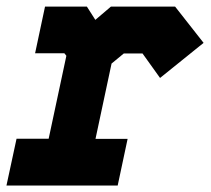

<svg xmlns="http://www.w3.org/2000/svg" viewBox="-22 -560 636 580"><path d="M-2.5 0.5 28 -141H125L178.5 -391.5L172.5 -399H84L114 -540H240.5L266 -500L313 -540H507L593 -430.5L461.5 -324.5L408.5 -398.5H352L315 -368L266.5 -140.5H363.5L333.5 0.5ZM77 -71H284.5H180L252 -408L327.5 -470H462L496.5 -420L462 -470H327.5L252 -408L207 -470H162H207L252.5 -408L180.5 -71H77Z"/></svg>

Font: Tourney Black
Style: Italic
Weight: 900
Italic angle: -12°
Version: Version 1.015